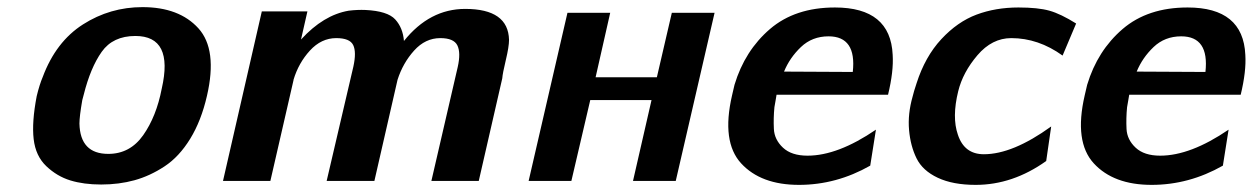

<svg xmlns="http://www.w3.org/2000/svg" viewBox="-20 -508 3516 539"><path d="M83 -238Q91 -271 100 -292Q137 -391 213 -439.5Q289 -488 380 -488Q483 -488 537 -428.5Q591 -369 561 -239Q545 -169 514 -118.5Q483 -68 442 -41Q401 -14 357.5 -2Q314 10 264 10Q215 10 177.5 -1.5Q140 -13 110 -41.5Q80 -70 74.5 -117.5Q69 -165 83 -238ZM215 -242 211 -227Q203 -181 203 -161Q205 -76 284 -76Q345 -76 382 -128.5Q419 -181 434 -259Q468 -407 360 -407Q297 -407 265.5 -362.5Q234 -318 215 -242Z M606 0 715 -476H843L825 -397Q888 -466 959 -478Q984 -481 1006 -480Q1068 -477 1089.5 -453.5Q1111 -430 1114 -393Q1186 -483 1286 -483Q1407 -483 1409 -396Q1409 -377 1400 -339.5Q1391 -302 1390 -288L1324 0H1191L1265 -320Q1274 -360 1264 -380.5Q1254 -401 1216 -401Q1174 -401 1142.5 -366Q1111 -331 1096 -284L1031 0H897L972 -321Q981 -362 971.5 -381.5Q962 -401 924 -401Q882 -401 850 -366Q818 -331 804 -284V-283L739 0Z M1464 0 1573 -472H1693L1652 -291H1824L1866 -472H1986L1877 0H1757L1809 -227H1637L1584 0Z M2035 -240Q2040 -262 2042 -270Q2071 -366 2141.5 -426.5Q2212 -487 2324 -487Q2480 -487 2486 -354Q2489 -308 2473 -242H2160Q2160 -240 2157.5 -227Q2155 -214 2154 -207Q2151 -176 2152.5 -146Q2154 -116 2178 -93.5Q2202 -71 2247 -71Q2332 -71 2439 -144L2423 -43Q2328 11 2223 11Q2116 11 2060.5 -49.5Q2005 -110 2035 -240ZM2181 -307 2374 -306Q2385 -406 2306 -406Q2260 -406 2228.5 -376Q2197 -346 2181 -307Z M2542 -237Q2545 -250 2553 -274Q2577 -349 2622.5 -398Q2668 -447 2721.5 -467Q2775 -487 2839 -487Q2894 -487 2926 -478Q2958 -469 3001 -442L2963 -352Q2895 -401 2819 -401Q2765 -401 2724 -353Q2683 -305 2670 -252Q2652 -179 2669 -130Q2687 -75 2742 -75Q2823 -75 2931 -153L2917 -56Q2823 11 2719 11Q2655 11 2612.5 -9Q2570 -29 2553 -63.5Q2536 -98 2532 -143Q2528 -188 2542 -237Z M3025 -240Q3030 -262 3032 -270Q3061 -366 3131.5 -426.5Q3202 -487 3314 -487Q3470 -487 3476 -354Q3479 -308 3463 -242H3150Q3150 -240 3147.5 -227Q3145 -214 3144 -207Q3141 -176 3142.5 -146Q3144 -116 3168 -93.5Q3192 -71 3237 -71Q3322 -71 3429 -144L3413 -43Q3318 11 3213 11Q3106 11 3050.5 -49.5Q2995 -110 3025 -240ZM3171 -307 3364 -306Q3375 -406 3296 -406Q3250 -406 3218.5 -376Q3187 -346 3171 -307Z"/></svg>

Font: Coval
Style: ExtraBold Italic
Weight: 800
Foundry: Context Ltd
Version: Version 001.000